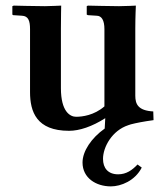

<svg xmlns="http://www.w3.org/2000/svg" viewBox="-20 -456 590 684"><path d="M375 208C411 208 461 188 485 141L470 130C451 150 430 165 401 165C365 165 347 143 347 110C347 68 379 9 437 -10C440 -11 443 -12 446 -13C465 -18 491 -23 527 -28L526 -59C472 -62 462 -85 462 -115V-354C462 -395 464 -436 464 -436C464 -436 425 -434 404 -434C377 -434 293 -436 293 -436L289 -434V-404L293 -402L324 -400C342 -400 352 -384 352 -352V-77C315 -45 273 -40 251 -40C230 -40 197 -58 197 -142V-354C197 -391 198 -436 198 -436C198 -436 154 -434 140 -434C108 -434 29 -436 29 -436L24 -434V-404L27 -402L58 -400C81 -399 87 -382 87 -352V-128C87 -58 110 10 226 10C263 10 308 -5 355 -35L353 2C305 36 274 83 274 123C274 178 322 208 375 208Z"/></svg>

Font: Libertinus Serif Semibold
Style: Regular
Weight: 600
Designer: Philipp H. Poll, Khaled Hosny
Foundry: Caleb Maclennan
Version: Version 7.050;RELEASE